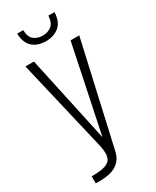

<svg xmlns="http://www.w3.org/2000/svg" viewBox="-226 -811 826 1016"><g transform="rotate(-30 187.5 -303.0)"><path d="M37 144V101Q94 101 120.5 91.5Q147 82 154.5 66Q162 50 162 31Q162 11 157 -12Q152 -35 146 -59L24 -578H76L190 -50L300 -578H353L212 47Q205 80 186.5 101.5Q168 123 137 133.5Q106 144 59 144ZM186 -639Q136 -639 105.5 -666Q75 -693 73 -750H110Q111 -707 133 -690Q155 -673 186 -673Q217 -673 239 -690Q261 -707 264 -750H301Q299 -693 267.5 -666Q236 -639 186 -639Z"/></g></svg>

Font: Oswald ExtraLight
Style: Regular
Weight: 250
Designer: Vernon Adams
Foundry: Vernon Adams
Version: Version 4.103;gftools[0.9.33.dev8+g029e19f]